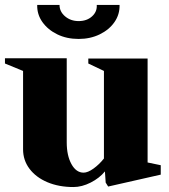

<svg xmlns="http://www.w3.org/2000/svg" viewBox="-40 -736 681 774"><path d="M256 18Q197 18 151 -1.5Q105 -21 79 -55.5Q53 -90 53 -134V-450L-20 -480V-501H229V-162Q229 -109 248 -74.5Q267 -40 297 -40Q314 -40 337 -56.5Q360 -73 379 -97V-450L316 -480V-500H555V-81L608 -70V-32L396 16L386 0L383 -45Q361 -18 325.5 0Q290 18 256 18ZM277 -579Q229 -579 191 -597.5Q153 -616 131 -647Q109 -678 110 -716H200Q200 -689 222.5 -670Q245 -651 277 -651Q310 -651 331 -670Q352 -689 350 -716H442Q443 -678 421.5 -647Q400 -616 362 -597.5Q324 -579 277 -579Z"/></svg>

Font: Wittgenstein Black
Style: Regular
Weight: 900
Designer: Jörg Drees
Foundry: Jörg Drees
Version: Version 1.303; ttfautohint (v1.8.4.7-5d5b)